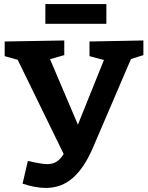

<svg xmlns="http://www.w3.org/2000/svg" viewBox="-20 -903 727 944"><path d="M685 -704V-632L624 -613L437 -177Q394 -77 338 -28Q282 21 205 21Q154 21 91 0L117 -112Q184 -96 212 -96Q239 -96 258 -108Q277 -120 293 -146L67 -609L3 -627V-699L296 -704V-632L226 -612L363 -290L491 -608L420 -627V-699ZM203 -883H503V-786H203Z"/></svg>

Font: Bitter Pro
Style: Bold
Weight: 700
Designer: Sol Matas, and Bitter project Authors
Foundry: Sol Matas
Version: Version 1.010